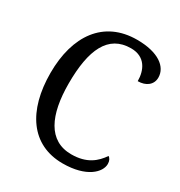

<svg xmlns="http://www.w3.org/2000/svg" viewBox="-173 -845 916 976"><g transform="rotate(30 285.5 -357.0)"><path d="M335 10C475 10 536 -54 536 -102C536 -121 529 -133 519 -140C487 -93 441 -52 350 -52C215 -52 159 -173 159 -358C159 -556 211 -671 345 -671C429 -671 457 -606 457 -543C505 -543 539 -569 539 -611C539 -674 475 -724 350 -724C154 -724 52 -576 52 -358C52 -137 150 10 335 10Z"/></g></svg>

Font: Noto Serif Ethiopic SemiCondensed
Style: Regular
Weight: 400
Width: 4
Designer: Monotype Design Team
Foundry: Monotype Imaging Inc.
Version: Version 2.102